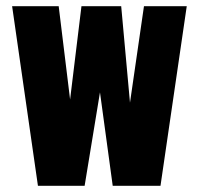

<svg xmlns="http://www.w3.org/2000/svg" viewBox="-20 -598 640 618"><path d="M102.1 0 19 -578.1H168.9L205.6 -277.8L242.2 -578.1H370.1L398.4 -267.6L443.4 -578.1H581.1L496.6 0H342.8L301.8 -300.8L252.4 0Z"/></svg>

Font: Oswald
Style: Heavy
Weight: 800
Designer: Vernon Adams
Foundry: Vernon Adams
Version: 3.0; ttfautohint (v0.95) -l 8 -r 50 -G 200 -x 0 -w "G" -W -c